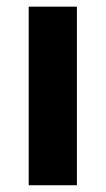

<svg xmlns="http://www.w3.org/2000/svg" viewBox="-20 -548 314 568"><path d="M207.5 0H64.9V-528.3H207.5Z"/></svg>

Font: Roboto Web
Style: Bold
Weight: 700
Designer: Google
Version: Version 1.200310; 2013